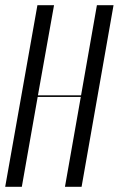

<svg xmlns="http://www.w3.org/2000/svg" viewBox="-28 -719 457 739"><path d="M116 -699 -8 0H56L117 -346H283L222 0H286L409 -699H345L284 -352H118L180 -699Z"/></svg>

Font: Moniqa Ita Display
Style: Italic
Weight: 400
Italic angle: -10°
Designer: Rajesh Rajput
Foundry: Rajesh Rajput
Version: Version 1.000